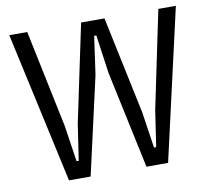

<svg xmlns="http://www.w3.org/2000/svg" viewBox="-78 -786 963 874"><g transform="rotate(-10 404.0 -349.0)"><path d="M272 0H172L19 -698H102L196 -247L221 -80H231L256 -247L351 -698H459L554 -247L579 -80H589L614 -247L708 -698H789L630 0H530L434 -451L409 -628H399L374 -451Z"/></g></svg>

Font: IBM Plex Sans Condensed
Style: Regular
Weight: 400
Width: 3
Designer: Mike Abbink, Paul van der Laan, Pieter van Rosmalen
Foundry: Bold Monday
Version: Version 3.201